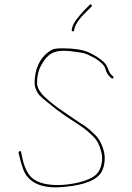

<svg xmlns="http://www.w3.org/2000/svg" viewBox="-20 -834 586 852"><path d="M382.5 -814.5C380.4 -814.5 379.8 -814.2 378.8 -813.2L352.8 -787.2C346.5 -780.8 340 -773 331.6 -763C315.9 -744.3 301 -724.1 298.4 -701.5C297.8 -696 299.6 -695.3 302.7 -695C306.4 -694.5 308.2 -696 308.6 -698.8C313.4 -732.2 343.1 -761.8 360.2 -778.8L386.2 -804.8C387.2 -805.8 387.5 -806.4 387.5 -808.5C387.5 -812.3 384.7 -814.5 382.5 -814.5ZM483.5 -490.5C483.5 -492.6 483.2 -493.2 482.2 -494.2L474.2 -502.2C470 -506.3 466.6 -511.2 464.5 -516.2C456.7 -534.6 453.3 -547 441.5 -557.8C421.5 -576.2 403 -587.5 375.6 -600.7C347.8 -614.1 304.5 -619.5 262 -619.5C241.2 -619.5 221.9 -619.7 209.6 -612.8C168.9 -590.1 139.8 -547.1 134.5 -486.4C134 -480.2 133.5 -472.7 133.5 -465.4C133.5 -460.3 133.9 -452.3 137.8 -442.2C149 -412.5 156.9 -408.2 190 -380.6C222.2 -353.8 241.1 -339.6 270.6 -319.3C303.1 -296.8 341.3 -276.1 372.3 -248.3C390.7 -231.9 411 -215.8 421.8 -184.1C427.3 -168.1 435.8 -146 432.4 -118.4C428.2 -84.1 416 -61.8 388.1 -46.1C333.8 -15.3 194.4 6 130.9 -37.7C93.6 -63.4 81.8 -114.2 73.7 -159.8C72.4 -167.1 61.1 -161.9 62.3 -156.2C67.7 -131 75 -105.1 83.7 -81.4C104.5 -24.6 164 2.9 250.1 -3.5C324 -8.9 392.9 -23.2 424.3 -61.9C441.4 -82.9 451.2 -127.4 440 -166.3C433.3 -189.7 422.8 -212.4 409.9 -227.5L397.2 -240.2C385.9 -251.4 371.2 -264.7 357.2 -274.5C339 -285.8 320 -298.6 303.9 -309.7C283.2 -324 267 -334.9 243.9 -350.7C227.8 -361.7 173.9 -403.1 160.7 -423.9C154.3 -432.2 144.5 -447.5 144.5 -465C144.5 -493.2 149.6 -520.6 161.1 -541.1C180.9 -576.3 200.9 -608.5 261.5 -608.5C283.3 -608.5 297.7 -606.7 318.9 -603.4C337.8 -600.4 353.7 -599.6 370.6 -591.2L394.4 -579.3C402 -575.5 407.8 -572.4 415 -566.6C422.1 -560.9 441.6 -547.8 446.9 -530.7C452.4 -513.1 455.8 -505.2 466.5 -494.1L474.2 -487.4C476.8 -485.2 483.5 -484.1 483.5 -490.5Z"/></svg>

Font: CiSf OpenHand
Style: Hln
Weight: 400
Foundry: Cannot Into Space Fonts
Version: Version 0.7892